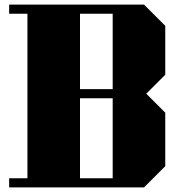

<svg xmlns="http://www.w3.org/2000/svg" viewBox="-20 -820 793 840"><path d="M610 0 703 -93V-327L620 -410L703 -493V-707L610 -800H20V-760H100V-40H20V0ZM330 -760H473V-430H330ZM330 -390H473V-40H330Z"/></svg>

Font: Kumar One
Style: Regular
Weight: 400
Designer: Parimal Parmar
Foundry: Indian Type Foundry
Version: Version 1.000;PS 1.000;hotconv 1.0.88;makeotf.lib2.5.647800